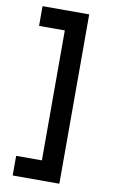

<svg xmlns="http://www.w3.org/2000/svg" viewBox="-93 -761 559 940"><g transform="rotate(10 186.0 -291.0)"><path d="M272 129.9H40V32.2H168V-613.8H40V-711.9H272Z"/></g></svg>

Font: Overpass
Style: Regular
Weight: 400
Designer: Delve Withrington
Foundry: Delve Fonts
Version: Version 1.001